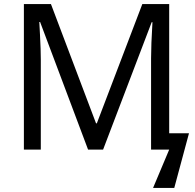

<svg xmlns="http://www.w3.org/2000/svg" viewBox="-20 -734 957 942"><path d="M412.1 0 176.8 -626H172.9L176.3 -561.5Q180.2 -487.3 180.2 -441.9V0H97.2V-713.9H230L451.2 -128.9H455.1L678.2 -713.9H810.1V-80.1H907.2L835 188H731L810.1 0H721.2V-448.2Q721.2 -512.2 728 -625H724.1L485.8 0Z"/></svg>

Font: NotoPenekeko
Style: Regular
Weight: 400
Designer: Monotype Design team
Foundry: Monotype Imaging Inc.
Version: Version 1.04